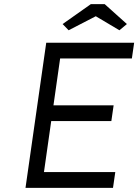

<svg xmlns="http://www.w3.org/2000/svg" viewBox="-20 -906 667 926"><path d="M103 0 203 -700H627L616 -624H270L192 -76H536L525 0ZM185 -322 196 -398H528L517 -322ZM311 -760 282 -790 418 -886H485L592 -790L556 -760L428 -836H458Z"/></svg>

Font: Lexend Light
Style: Italic
Weight: 300
Italic angle: -8.13011°
Designer: Bonnie Shaver-Troup, Thomas Jockin
Foundry: Lexend
Version: Version 1.007